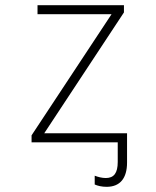

<svg xmlns="http://www.w3.org/2000/svg" viewBox="-20 -550 603 742"><path d="M102 0H435V76C435 119 420 138 389 138C374 138 359 134 346 129V163C357 168 373 172 392 172C444 172 471 139 471 78V-35H151L459 -502V-530H125V-495H411L102 -27Z"/></svg>

Font: Noto Sans Mono SemiCondensed ExtraLight
Style: Regular
Weight: 200
Width: 4
Designer: Monotype Design Team
Foundry: Monotype Imaging Inc.
Version: Version 2.014